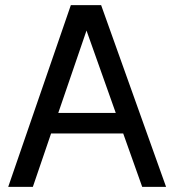

<svg xmlns="http://www.w3.org/2000/svg" viewBox="-20 -728 679 748"><path d="M534 0 460 -208H179L108 0H12L256 -708H374L627 0ZM207 -288H431L317 -609Z"/></svg>

Font: Telex
Style: Regular
Weight: 400
Designer: Andres Torresi
Foundry: Andres Torresi
Version: Version 1.100